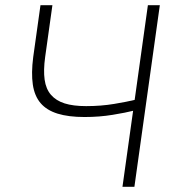

<svg xmlns="http://www.w3.org/2000/svg" viewBox="-20 -720 670 740"><path d="M493 -293Q466 -286 414.5 -277.5Q363 -269 306 -269Q244 -269 202 -282Q160 -295 136.5 -322.5Q113 -350 106.5 -394Q100 -438 108 -500L136 -700H182L154 -500Q147 -449 152 -413Q157 -377 176.5 -354.5Q196 -332 229 -321.5Q262 -311 312 -311Q369 -311 420 -319.5Q471 -328 499 -335L550 -700H596L498 0H452Z"/></svg>

Font: Retni Sans Light
Style: Italic
Weight: 300
Italic angle: -8°
Designer: Vitaly Kuzmin
Foundry: ParaType Ltd.
Version: Version 1.00;June 10, 2019;FontCreator 11.5.0.2425 64-bit; t